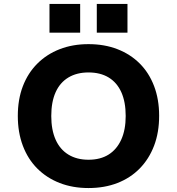

<svg xmlns="http://www.w3.org/2000/svg" viewBox="-20 -939 895 970"><path d="M427 11Q347 11 281.5 -14.5Q216 -40 168.5 -87.5Q121 -135 95.5 -202.5Q70 -270 70 -353Q70 -437 95.5 -503.5Q121 -570 168.5 -617.5Q216 -665 281.5 -690.5Q347 -716 427 -716Q508 -716 573.5 -690.5Q639 -665 686 -618Q733 -571 758.5 -504Q784 -437 784 -354Q784 -270 758.5 -203Q733 -136 686 -88Q639 -40 573.5 -14.5Q508 11 427 11ZM427 -132Q487 -132 528.5 -158Q570 -184 592.5 -233.5Q615 -283 615 -353Q615 -424 593 -473Q571 -522 529 -547.5Q487 -573 427 -573Q368 -573 325.5 -547.5Q283 -522 261 -473Q239 -424 239 -353Q239 -283 261 -233.5Q283 -184 325.5 -158Q368 -132 427 -132ZM469 -774V-919H624V-774ZM230 -774V-919H385V-774Z"/></svg>

Font: Nunito Sans 6pt ExtraBold
Style: Regular
Weight: 800
Version: Version 3.101;gftools[0.9.27]